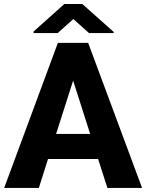

<svg xmlns="http://www.w3.org/2000/svg" viewBox="-20 -921 716 941"><path d="M506.3 0 460.9 -141.6H215.3L170.4 0H0.5L263.7 -710.9H412.1L676.3 0ZM254.9 -264.6H421.9L338.4 -525.9ZM383.3 -901.4 537.1 -764.6V-758.8H416.5L339.4 -827.6L262.7 -758.8H144.5V-766.6L295.4 -901.4Z"/></svg>

Font: Vazirmatn UI FD ExtraBold
Style: Regular
Weight: 800
Designer: Saber Rastikerdar
Foundry: Saber Rastikerdar
Version: Version 33.003